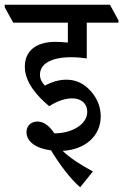

<svg xmlns="http://www.w3.org/2000/svg" viewBox="-62 -644 521 812"><path d="M277 148 331 81C281 55 231 22 203 -6C296 -11 364 -67 364 -152C364 -190 350 -226 325 -255C297 -288 263 -307 219 -307C190 -307 160 -299 128 -282C116 -294 107 -309 107 -328C107 -372 151 -402 239 -402C261 -402 283 -400 305 -397V-548H439V-558L403 -624H-42V-613L-6 -548H225V-464C204 -466 187 -467 172 -467C91 -467 43 -429 43 -362C43 -297 93 -239 146 -195C184 -219 216 -228 243 -228C282 -228 307 -206 307 -171C307 -117 241 -80 168 -80C147 -111 124 -130 97 -130C70 -130 50 -113 50 -85C50 -45 90 -16 154 -8C187 47 234 111 277 148Z"/></svg>

Font: Noto Serif Devanagari Condensed Medium
Style: Regular
Weight: 500
Width: 3
Designer: Universal Thirst, Indian Type Foundry and the Monotype Design Team
Foundry: Monotype Imaging Inc.
Version: Version 2.004